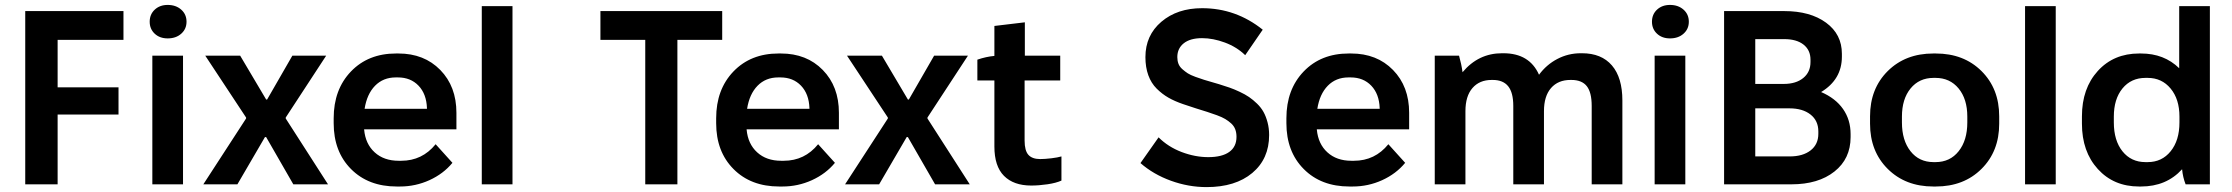

<svg xmlns="http://www.w3.org/2000/svg" viewBox="-20 -745 9021 776"><path d="M82 0V-700.2H479V-584H212.9V-392.1H459V-282.2H212.9V0Z M657.7 -589.8Q625.5 -589.8 605.2 -608.9Q585 -627.9 585 -657.2Q585 -687 605.5 -706.1Q626 -725.1 657.7 -725.1Q690.9 -725.1 712.4 -706.1Q733.9 -687 733.9 -657.2Q733.9 -627.9 712.6 -608.9Q691.4 -589.8 657.7 -589.8ZM595.7 0V-520H719.7V0Z M801.8 0 974.6 -266.1V-270L809.6 -520H950.7L1055.7 -342.8H1059.6L1161.6 -520H1298.3L1134.8 -270V-266.1L1305.7 0H1165.5L1055.7 -190.9H1050.8L939.5 0Z M1583.5 8.8Q1468.8 8.8 1398.7 -61.8Q1328.6 -132.3 1328.6 -247.1V-267.1Q1328.6 -383.3 1398.4 -456.1Q1468.3 -528.8 1580.6 -528.8H1590.3Q1694.3 -528.8 1759.5 -462.2Q1824.7 -395.5 1824.7 -289.1V-222.2H1451.7V-221.2Q1457 -163.1 1494.4 -129.2Q1531.7 -95.2 1591.3 -95.2H1601.6Q1686.5 -95.2 1740.7 -162.1L1808.6 -86.9Q1772 -42.5 1715.6 -16.8Q1659.2 8.8 1596.7 8.8ZM1453.6 -305.2H1705.6V-308.1Q1703.6 -365.2 1671.6 -398.7Q1639.6 -432.1 1588.4 -432.1H1579.6Q1528.8 -432.1 1495.8 -398.4Q1462.9 -364.7 1453.6 -305.2Z M1927.2 0V-720.2H2051.3V0Z M2587.9 0V-584H2406.7V-700.2H2898.9V-584H2717.8V0Z M3129.4 8.8Q3014.6 8.8 2944.6 -61.8Q2874.5 -132.3 2874.5 -247.1V-267.1Q2874.5 -383.3 2944.3 -456.1Q3014.2 -528.8 3126.5 -528.8H3136.2Q3240.2 -528.8 3305.4 -462.2Q3370.6 -395.5 3370.6 -289.1V-222.2H2997.6V-221.2Q3002.9 -163.1 3040.3 -129.2Q3077.6 -95.2 3137.2 -95.2H3147.5Q3232.4 -95.2 3286.6 -162.1L3354.5 -86.9Q3317.9 -42.5 3261.5 -16.8Q3205.1 8.8 3142.6 8.8ZM2999.5 -305.2H3251.5V-308.1Q3249.5 -365.2 3217.5 -398.7Q3185.5 -432.1 3134.3 -432.1H3125.5Q3074.7 -432.1 3041.7 -398.4Q3008.8 -364.7 2999.5 -305.2Z M3395.5 0 3568.4 -266.1V-270L3403.3 -520H3544.4L3649.4 -342.8H3653.3L3755.4 -520H3892.1L3728.5 -270V-266.1L3899.4 0H3759.3L3649.4 -190.9H3644.5L3533.2 0Z M4147.9 4.9Q4076.7 4.9 4037.8 -34.2Q3999 -73.2 3999 -152.8V-419.9H3930.2V-503.9Q3965.8 -516.1 3999 -519V-640.1L4122.1 -654.8V-520H4265.1V-419.9H4121.1V-176.8Q4121.1 -136.2 4136.5 -119.1Q4151.9 -102.1 4184.1 -102.1Q4202.1 -102.1 4228.8 -105.2Q4255.4 -108.4 4270 -112.8V-15.1Q4248.5 -5.4 4213.6 -0.2Q4178.7 4.9 4147.9 4.9Z M4856.4 11.2Q4783.2 11.2 4712.2 -14.6Q4641.1 -40.5 4589.4 -85.9L4662.6 -189.9Q4701.2 -151.4 4755.6 -130.6Q4810.1 -109.9 4863.3 -109.9Q4918.9 -109.9 4948.2 -130.9Q4977.5 -151.9 4977.5 -191.9Q4977.5 -209 4972.4 -222.4Q4967.3 -235.8 4956.1 -246.1Q4944.8 -256.3 4932.1 -263.9Q4919.4 -271.5 4898.4 -279.3Q4877.4 -287.1 4859.4 -292.7Q4841.3 -298.3 4812.5 -307.4Q4783.7 -316.4 4761.7 -324.2Q4727.5 -335.9 4702.4 -350.3Q4677.2 -364.7 4655 -386.7Q4632.8 -408.7 4621.1 -440.9Q4609.4 -473.1 4609.4 -514.2Q4609.4 -602.1 4673.8 -657Q4738.3 -711.9 4838.4 -711.9Q4975.1 -711.9 5083.5 -625L5012.7 -522Q4978.5 -555.2 4930.7 -573Q4882.8 -590.8 4838.4 -590.8Q4790.5 -590.8 4764.4 -570.1Q4738.3 -549.3 4738.3 -514.2Q4738.3 -499.5 4742.9 -487.3Q4747.6 -475.1 4758.8 -465.3Q4770 -455.6 4780.5 -448.7Q4791 -441.9 4811.8 -434.3Q4832.5 -426.8 4846.7 -422.4Q4860.8 -418 4888.2 -410.2Q4900.4 -406.7 4906.7 -404.8Q4930.7 -397.5 4949.5 -390.9Q4968.3 -384.3 4990.2 -374Q5012.2 -363.8 5028.3 -352.8Q5044.4 -341.8 5060.5 -326.2Q5076.7 -310.5 5086.7 -292.5Q5096.7 -274.4 5103 -250.5Q5109.4 -226.6 5109.4 -199.2Q5109.4 -103 5041.3 -45.9Q4973.1 11.2 4856.4 11.2Z M5434.1 8.8Q5319.3 8.8 5249.3 -61.8Q5179.2 -132.3 5179.2 -247.1V-267.1Q5179.2 -383.3 5249 -456.1Q5318.8 -528.8 5431.2 -528.8H5440.9Q5544.9 -528.8 5610.1 -462.2Q5675.3 -395.5 5675.3 -289.1V-222.2H5302.2V-221.2Q5307.6 -163.1 5345 -129.2Q5382.3 -95.2 5441.9 -95.2H5452.1Q5537.1 -95.2 5591.3 -162.1L5659.2 -86.9Q5622.6 -42.5 5566.2 -16.8Q5509.8 8.8 5447.3 8.8ZM5304.2 -305.2H5556.2V-308.1Q5554.2 -365.2 5522.2 -398.7Q5490.2 -432.1 5439 -432.1H5430.2Q5379.4 -432.1 5346.4 -398.4Q5313.5 -364.7 5304.2 -305.2Z M5778.8 0V-520H5877Q5886.7 -485.8 5891.1 -453.1Q5955.1 -529.8 6050.8 -529.8H6056.2Q6161.6 -529.8 6200.2 -442.9Q6230.5 -483.9 6274.4 -506.8Q6318.4 -529.8 6369.1 -529.8H6374Q6452.6 -529.8 6494.9 -480.5Q6537.1 -431.2 6537.1 -338.9V0H6413.1V-316.9Q6413.1 -371.6 6393.3 -396.7Q6373.5 -421.9 6331.1 -421.9H6327.1Q6277.3 -421.9 6248.8 -389.2Q6220.2 -356.4 6220.2 -295.9V0H6096.2V-316.9Q6096.2 -370.6 6075.7 -396.2Q6055.2 -421.9 6013.2 -421.9H6008.8Q5959.5 -421.9 5931.2 -389.2Q5902.8 -356.4 5902.8 -295.9V0Z M6729.5 -589.8Q6697.3 -589.8 6677 -608.9Q6656.7 -627.9 6656.7 -657.2Q6656.7 -687 6677.2 -706.1Q6697.8 -725.1 6729.5 -725.1Q6762.7 -725.1 6784.2 -706.1Q6805.7 -687 6805.7 -657.2Q6805.7 -627.9 6784.4 -608.9Q6763.2 -589.8 6729.5 -589.8ZM6667.5 0V-520H6791.5V0Z M6948.2 0V-700.2H7191.4Q7296.4 -700.2 7360.4 -653.3Q7424.3 -606.4 7424.3 -527.8V-516.1Q7424.3 -423.8 7340.3 -373Q7398.4 -348.1 7429 -304.4Q7459.5 -260.7 7459.5 -203.1V-190.9Q7459.5 -103.5 7394.3 -51.8Q7329.1 0 7220.2 0ZM7074.2 -405.8H7189.5Q7238.8 -405.8 7268.1 -429.7Q7297.4 -453.6 7297.4 -494.1V-503.9Q7297.4 -542.5 7269.3 -564.7Q7241.2 -586.9 7191.4 -586.9H7074.2ZM7074.2 -112.8H7213.4Q7266.6 -112.8 7297.9 -137.2Q7329.1 -161.6 7329.1 -204.1V-213.9Q7329.1 -257.3 7297.4 -282.2Q7265.6 -307.1 7212.4 -307.1H7074.2Z M7793.9 8.8Q7681.2 8.8 7609.6 -62.3Q7538.1 -133.3 7538.1 -245.1V-274.9Q7538.1 -386.7 7609.6 -457.8Q7681.2 -528.8 7793.9 -528.8H7803.7Q7917 -528.8 7988.5 -457.8Q8060.1 -386.7 8060.1 -274.9V-245.1Q8060.1 -133.3 7988.5 -62.3Q7917 8.8 7803.7 8.8ZM7794.9 -89.8H7802.7Q7861.3 -89.8 7896.2 -133.8Q7931.2 -177.7 7931.2 -250V-273.9Q7931.2 -344.7 7896 -387.5Q7860.8 -430.2 7802.7 -430.2H7794.9Q7736.8 -430.2 7701.9 -387.5Q7667 -344.7 7667 -273.9V-250Q7667 -177.7 7701.7 -133.8Q7736.3 -89.8 7794.9 -89.8Z M8164.6 0V-720.2H8288.6V0Z M8625.5 8.8Q8522.9 8.8 8458.7 -61.8Q8394.5 -132.3 8394.5 -245.1V-274.9Q8394.5 -387.7 8458.7 -458.3Q8522.9 -528.8 8625.5 -528.8H8633.3Q8726.6 -528.8 8787.6 -469.2V-720.2H8911.6V0H8813.5Q8802.2 -28.8 8799.3 -61Q8735.8 8.8 8633.3 8.8ZM8651.4 -89.8H8660.2Q8717.8 -89.8 8753.2 -133.8Q8788.6 -177.7 8788.6 -250V-273.9Q8788.6 -344.2 8752.9 -387.2Q8717.3 -430.2 8660.2 -430.2H8651.4Q8593.3 -430.2 8558.3 -387.5Q8523.4 -344.7 8523.4 -273.9V-250Q8523.4 -177.2 8558.3 -133.5Q8593.3 -89.8 8651.4 -89.8Z"/></svg>

Font: Fixel Text SemiBold
Style: Regular
Weight: 600
Width: 4
Designer: AlfaBravo + MacPaw
Foundry: Kyrylo Tkachov, Marchela Mozhyna, Serhii Makarenko, Maria Weinstein, Zakhar Kryvoshyya
Version: Version 1.211